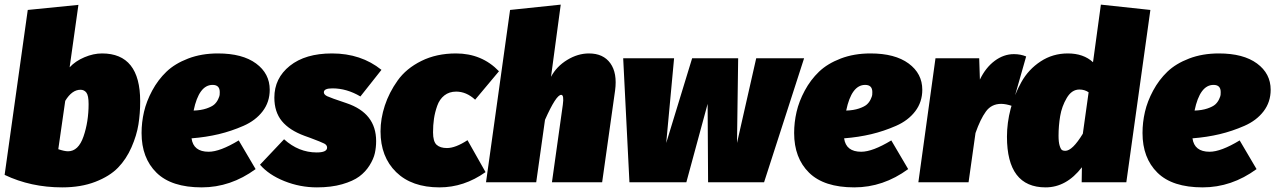

<svg xmlns="http://www.w3.org/2000/svg" viewBox="-25 -788 5513 830"><path d="M416 -557Q581 -557 581 -350Q581 -298 573.5 -250.5Q566 -203 543.5 -151.5Q521 -100 485 -63Q449 -26 387 -2Q325 22 244 22Q108 22 -5 -32L95 -745L314 -767L276 -497Q301 -524 340 -540.5Q379 -557 416 -557ZM323 -400Q286 -400 257 -352L227 -143Q254 -134 269 -134Q314 -134 336 -198Q358 -262 358 -338Q358 -375 348.5 -387.5Q339 -400 323 -400Z M1141 -400Q1141 -347 1110.5 -307Q1080 -267 1027.5 -244Q975 -221 920.5 -208Q866 -195 803 -190Q811 -132 877 -132Q926 -132 1007 -181L1080 -57Q972 22 847 22Q716 22 651.5 -41.5Q587 -105 587 -213Q587 -259 597.5 -304.5Q608 -350 633 -396.5Q658 -443 694.5 -478Q731 -513 788.5 -535Q846 -557 917 -557Q1023 -557 1082 -513.5Q1141 -470 1141 -400ZM812 -310Q844 -311 867.5 -319Q891 -327 901.5 -336.5Q912 -346 918 -359Q924 -372 924.5 -377.5Q925 -383 925 -390Q925 -421 894 -421Q835 -421 812 -310Z M1410 -557Q1536 -557 1624 -486L1533 -371Q1474 -406 1412 -406Q1375 -406 1375 -389Q1375 -379 1389.5 -372Q1404 -365 1473 -342Q1601 -299 1601 -178Q1601 -151 1595.5 -126Q1590 -101 1572.5 -73Q1555 -45 1528 -25Q1501 -5 1454 8.5Q1407 22 1345 22Q1272 22 1204.5 -5Q1137 -32 1099 -76L1203 -186Q1266 -129 1344 -129Q1389 -129 1389 -150Q1389 -161 1376.5 -167.5Q1364 -174 1316 -192Q1300 -198 1291 -201Q1226 -225 1193.5 -264.5Q1161 -304 1161 -366Q1161 -450 1228 -503.5Q1295 -557 1410 -557Z M1946 -557Q2058 -557 2132 -480L2029 -357Q1991 -392 1947 -392Q1917 -392 1896 -375.5Q1875 -359 1865 -330.5Q1855 -302 1851 -274.5Q1847 -247 1847 -216Q1847 -176 1862.5 -162Q1878 -148 1907 -148Q1944 -148 1996 -182L2074 -44Q1981 22 1875 22Q1755 22 1687.5 -44Q1620 -110 1620 -220Q1620 -275 1638.5 -331.5Q1657 -388 1694 -440Q1731 -492 1796.5 -524.5Q1862 -557 1946 -557Z M2521 -557Q2583 -557 2613.5 -514.5Q2644 -472 2634 -397L2578 0H2361L2408 -335Q2414 -378 2401 -378Q2379 -378 2331 -270L2293 0H2076L2180 -745L2399 -768L2357 -456Q2381 -501 2427 -529Q2473 -557 2521 -557Z M3451 -536 3278 0H3036L3034 -339L2942 0H2696L2669 -536H2889L2855 -170L2967 -536H3166L3161 -170L3244 -536Z M3962 -400Q3962 -347 3931.5 -307Q3901 -267 3848.5 -244Q3796 -221 3741.5 -208Q3687 -195 3624 -190Q3632 -132 3698 -132Q3747 -132 3828 -181L3901 -57Q3793 22 3668 22Q3537 22 3472.5 -41.5Q3408 -105 3408 -213Q3408 -259 3418.5 -304.5Q3429 -350 3454 -396.5Q3479 -443 3515.5 -478Q3552 -513 3609.5 -535Q3667 -557 3738 -557Q3844 -557 3903 -513.5Q3962 -470 3962 -400ZM3633 -310Q3665 -311 3688.5 -319Q3712 -327 3722.5 -336.5Q3733 -346 3739 -359Q3745 -372 3745.5 -377.5Q3746 -383 3746 -390Q3746 -421 3715 -421Q3656 -421 3633 -310Z M4358 -554Q4387 -554 4411 -544L4350 -330Q4323 -339 4303 -339Q4261 -339 4237 -306Q4213 -273 4192 -213L4162 0H3945L4019 -536H4208L4211 -444Q4236 -496 4275 -525Q4314 -554 4358 -554Z M4734 -768 4948 -745 4844 0H4651L4652 -65Q4585 22 4495 22Q4328 22 4328 -197Q4328 -257 4344 -318Q4360 -379 4390.5 -433.5Q4421 -488 4473.5 -522.5Q4526 -557 4591 -557Q4659 -557 4700 -519ZM4641 -401Q4608 -401 4586.5 -364.5Q4565 -328 4558 -286Q4551 -244 4551 -201Q4551 -173 4556 -157.5Q4561 -142 4566.5 -139Q4572 -136 4580 -136Q4611 -136 4656 -210L4681 -389Q4664 -401 4641 -401Z M5468 -400Q5468 -347 5437.5 -307Q5407 -267 5354.5 -244Q5302 -221 5247.5 -208Q5193 -195 5130 -190Q5138 -132 5204 -132Q5253 -132 5334 -181L5407 -57Q5299 22 5174 22Q5043 22 4978.5 -41.5Q4914 -105 4914 -213Q4914 -259 4924.5 -304.5Q4935 -350 4960 -396.5Q4985 -443 5021.5 -478Q5058 -513 5115.5 -535Q5173 -557 5244 -557Q5350 -557 5409 -513.5Q5468 -470 5468 -400ZM5139 -310Q5171 -311 5194.5 -319Q5218 -327 5228.5 -336.5Q5239 -346 5245 -359Q5251 -372 5251.5 -377.5Q5252 -383 5252 -390Q5252 -421 5221 -421Q5162 -421 5139 -310Z"/></svg>

Font: Fira Sans Ultra
Style: Italic
Weight: 950
Italic angle: -8°
Designer: Carrois Corporate & Edenspiekermann AG
Foundry: Carrois Corporate GbR & Edenspiekermann AG
Version: Version 4.203;PS 004.203;hotconv 1.0.88;makeotf.lib2.5.64775